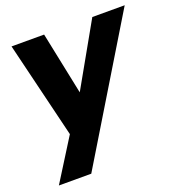

<svg xmlns="http://www.w3.org/2000/svg" viewBox="-129 -606 879 936"><g transform="rotate(-20 310.0 -138.0)"><path d="M18 220 154 3 33 -496H202L269 -172L452 -496H620L186 220Z"/></g></svg>

Font: Rethink Sans ExtraBold
Style: Italic
Weight: 800
Italic angle: -10°
Designer: The Rethink Sans project authors (Hans Thiessen). DM Sans designed by Colophon Foundry.
Foundry: Rethink Communications LLC
Version: Version 1.001